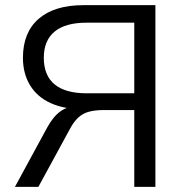

<svg xmlns="http://www.w3.org/2000/svg" viewBox="-20 -725 710 745"><path d="M38 0 163 -230Q187 -274 216 -294Q245 -314 285 -314H310L304 -301Q230 -301 177.5 -324.5Q125 -348 97 -393.5Q69 -439 69 -501Q69 -599 130 -652Q191 -705 304 -705H583V0H501V-298H383Q351 -298 327 -292Q303 -286 285 -270Q267 -254 252 -226L129 0ZM316 -363H501V-637H316Q234 -637 192 -602.5Q150 -568 150 -501Q150 -432 192 -397.5Q234 -363 316 -363Z"/></svg>

Font: NunitoSans1
Style: Book
Weight: 400
Designer: Vernon Adams
Foundry: Vernon Adams
Version: Version 3.101;gftools[0.9.27]